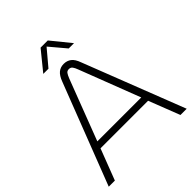

<svg xmlns="http://www.w3.org/2000/svg" viewBox="-241 -1016 1153 1153"><g transform="rotate(-45 335.0 -440.0)"><path d="M4 0 253 -644Q267 -681 286.5 -697Q306 -713 334 -713Q362 -713 382 -697.5Q402 -682 415 -645L666 0H613L536 -198H132L56 0ZM148 -241H521L372 -628Q365 -647 357 -658Q349 -669 334 -669Q319 -669 311.5 -658.5Q304 -648 296 -628ZM205 -757 305 -880H366L466 -757H421L335 -859L249 -757Z"/></g></svg>

Font: MuseoModerno Thin ExtraLight
Style: Regular
Weight: 250
Version: Version 1.002